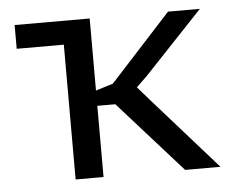

<svg xmlns="http://www.w3.org/2000/svg" viewBox="-40 -493 653 539"><g transform="rotate(-5 286.5 -223.5)"><path d="M231 -243.7 279.8 -258.8 451.7 -446.8H541.5L376 -271.5L346.2 -242.7L383.3 -200.2L560.5 0H460.9L281.7 -200.7H231V0H152.3V-379.9H19.5V-446.8H231Z"/></g></svg>

Font: PT Astra Sans
Style: Regular
Weight: 400
Designer: A.Korolkova, I. Chaeva
Foundry: ParaType Ltd
Version: Version 1.001; ttfautohint (v1.6)